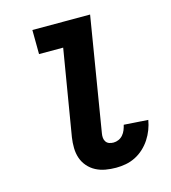

<svg xmlns="http://www.w3.org/2000/svg" viewBox="-110 -824 821 922"><g transform="rotate(-15 300.0 -363.5)"><path d="M354 8Q327 8 301.5 3.5Q276 -1 254 -12.5Q232 -24 215.5 -43Q199 -62 191 -85.5Q183 -109 182.5 -135.5Q182 -162 186 -188L257 -615H137L136 -735H423L330 -169Q328 -158 329 -147Q330 -136 336 -127.5Q342 -119 352 -115.5Q362 -112 373 -112Q386 -112 398.5 -117.5Q411 -123 420 -133.5Q429 -144 434 -156.5Q439 -169 442 -182L562 -174Q558 -150 549 -126.5Q540 -103 526 -81.5Q512 -60 492.5 -42Q473 -24 450 -12.5Q427 -1 402.5 3.5Q378 8 354 8Z"/></g></svg>

Font: Iosevka Heavy Extended
Style: Italic
Weight: 900
Width: 7
Italic angle: -9°
Monospace: yes
Designer: Belleve Invis
Foundry: Belleve Invis
Version: Version 32.5.0; ttfautohint (v1.8.4)